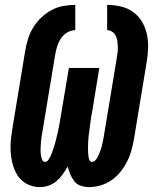

<svg xmlns="http://www.w3.org/2000/svg" viewBox="-20 -755 640 783"><path d="M343 8Q326 8 309.5 2.5Q293 -3 283 -16Q273 -29 266.5 -44.5Q260 -60 256 -76Q247 -60 236 -44.5Q225 -29 210.5 -16.5Q196 -4 178 2Q160 8 142 8Q123 8 104.5 1.5Q86 -5 72 -16.5Q58 -28 48.5 -44.5Q39 -61 33.5 -79Q28 -97 25.5 -116Q23 -135 23 -155Q23 -175 25.5 -195Q28 -215 31 -234L83 -549Q87 -573 94.5 -597Q102 -621 115.5 -643Q129 -665 148.5 -683.5Q168 -702 190.5 -714Q213 -726 237.5 -730.5Q262 -735 287 -735V-632Q270 -632 254 -622.5Q238 -613 228 -597.5Q218 -582 213 -565.5Q208 -549 205 -532L153 -218Q151 -209 150 -201Q149 -193 148 -184.5Q147 -176 146.5 -167.5Q146 -159 145.5 -151Q145 -143 145.5 -134.5Q146 -126 147.5 -118Q149 -110 152.5 -102.5Q156 -95 164 -95Q172 -95 177 -102.5Q182 -110 185.5 -117Q189 -124 191.5 -131Q194 -138 196.5 -145.5Q199 -153 201.5 -160.5Q204 -168 206 -175.5Q208 -183 209.5 -190Q211 -197 213 -204.5Q215 -212 216.5 -219.5Q218 -227 219.5 -234.5Q221 -242 222.5 -249.5Q224 -257 225 -264.5Q226 -272 227.5 -279.5Q229 -287 230 -294L261 -478H385L355 -294Q353 -287 352 -279.5Q351 -272 350 -264.5Q349 -257 348 -249.5Q347 -242 346 -234.5Q345 -227 344 -219.5Q343 -212 342 -204.5Q341 -197 340.5 -189.5Q340 -182 339.5 -174.5Q339 -167 339 -159.5Q339 -152 339 -145Q339 -138 339.5 -130.5Q340 -123 341 -116Q342 -109 345 -102Q348 -95 356 -95Q363 -95 369 -101.5Q375 -108 378.5 -115Q382 -122 385 -129.5Q388 -137 390.5 -144Q393 -151 395 -158.5Q397 -166 398.5 -173.5Q400 -181 401.5 -188.5Q403 -196 404 -203L456 -517Q458 -529 459.5 -541Q461 -553 460.5 -564.5Q460 -576 458.5 -587.5Q457 -599 452 -609Q447 -619 437.5 -625.5Q428 -632 417 -632V-735Q445 -735 473 -728.5Q501 -722 523 -706Q545 -690 559 -666.5Q573 -643 579 -615.5Q585 -588 584 -559Q583 -530 578 -501L526 -186Q522 -163 515.5 -140Q509 -117 498 -95.5Q487 -74 471 -54Q455 -34 434.5 -20Q414 -6 390.5 1Q367 8 343 8Z"/></svg>

Font: Iosevka Curly Slab XBdExObl
Style: Regular
Weight: 800
Width: 7
Italic angle: -9°
Monospace: yes
Designer: Belleve Invis
Foundry: Belleve Invis
Version: Version 11.1.0; ttfautohint (v1.8.3)